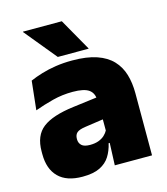

<svg xmlns="http://www.w3.org/2000/svg" viewBox="-106 -770 750 864"><g transform="rotate(-15 269.0 -338.0)"><path d="M325 0 330 -126 326.5 -130.5V-283.5L325 -301.5Q325 -336 302.8 -352.2Q280.5 -368.5 227 -368.5Q178.5 -368.5 133.8 -357Q89 -345.5 48 -330.5L62.5 -465Q87.5 -476 118 -485.2Q148.5 -494.5 184.5 -500Q220.5 -505.5 261 -505.5Q329.5 -505.5 375.2 -489.8Q421 -474 448 -445.2Q475 -416.5 486.8 -377Q498.5 -337.5 498.5 -290V0ZM172.5 12Q98.5 12 60.8 -25.8Q23 -63.5 23 -133V-145.5Q23 -219.5 68.2 -254.5Q113.5 -289.5 213 -302L338.5 -318L349 -217L242.5 -201.5Q213.5 -197.5 202.2 -187.8Q191 -178 191 -159V-157Q191 -139.5 202.8 -128.5Q214.5 -117.5 242 -117.5Q265 -117.5 281.8 -123.8Q298.5 -130 309.8 -140.5Q321 -151 327.5 -163.5L352.5 -103.5H324Q316.5 -70 300.2 -44Q284 -18 253.5 -3Q223 12 172.5 12ZM262.5 -688 347 -539V-537.5H203.5L81.5 -686V-688Z"/></g></svg>

Font: Anek Latin ExtraBold
Style: Regular
Weight: 800
Designer: Yesha Goshar
Foundry: Ek Type
Version: Version 1.003